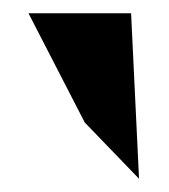

<svg xmlns="http://www.w3.org/2000/svg" viewBox="-20 -797 255 290"><path d="M23 -777 108 -612 190 -527 178 -777Z"/></svg>

Font: Charger Sport
Style: UltExt
Weight: 1000
Designer: Jasper
Foundry: Cannot Into Space Fonts
Version: Version 1.1